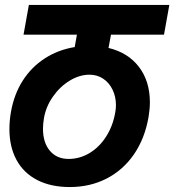

<svg xmlns="http://www.w3.org/2000/svg" viewBox="-20 -745 704 775"><path d="M18 -224Q18 -259 24.5 -294.5Q37 -365 72 -419.8Q107 -474.5 160.8 -509.2Q214.5 -544 281.5 -555L290.5 -605H75L96.5 -725H663.5L642 -605H428L418 -551.5Q497 -532.5 541 -474.8Q585 -417 585 -332Q585 -305 579.5 -272Q564.5 -186 520.8 -122.2Q477 -58.5 410.2 -24.2Q343.5 10 261.5 10Q185.5 10 130.5 -18.2Q75.5 -46.5 46.8 -99.2Q18 -152 18 -224ZM445 -290Q448 -306 448 -320.5Q448 -355 434.2 -383.2Q420.5 -411.5 396.2 -427.5Q372 -443.5 341.5 -443.5Q301 -443.5 261.5 -419.5Q222 -395.5 193.8 -355.2Q165.5 -315 157.5 -268.5Q153.5 -244.5 153.5 -225.5Q153.5 -169.5 181.2 -136.5Q209 -103.5 257 -103.5Q302 -103.5 341.5 -127.2Q381 -151 408.2 -193.5Q435.5 -236 445 -290Z"/></svg>

Font: JuliaMono Black
Style: Italic
Weight: 900
Italic angle: -9°
Monospace: yes
Designer: cormullion
Foundry: corm
Version: Version 0.057; ttfautohint (v1.8.4)